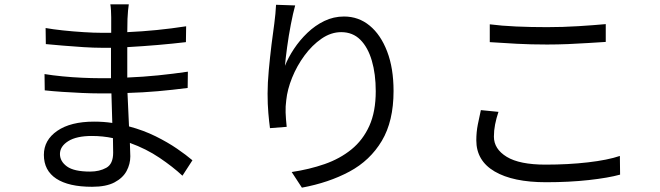

<svg xmlns="http://www.w3.org/2000/svg" viewBox="-20 -814 3040 884"><path d="M500 -178Q477 -183 452.5 -185.5Q428 -188 403 -188Q332 -188 294 -164Q256 -140 256 -105Q256 -71 288.5 -47.5Q321 -24 395 -24Q438 -24 469.5 -41.5Q501 -59 501 -111ZM185 -473Q221 -467 267.5 -462.5Q314 -458 359 -456Q404 -454 437 -454H491V-469V-594H447Q412 -594 364 -597Q316 -600 269.5 -604Q223 -608 191 -611L190 -685Q223 -679 270 -674Q317 -669 365 -666Q413 -663 446 -663H492V-734Q492 -747 491 -765.5Q490 -784 488 -794H573Q571 -781 569.5 -765Q568 -749 567 -727L566 -666Q702 -672 837 -693L836 -620Q777 -613 707.5 -607Q638 -601 566 -597V-469V-457Q639 -460 708 -467Q777 -474 845 -484L844 -409Q774 -400 706 -394Q638 -388 567 -386L574 -232Q641 -214 696.5 -186.5Q752 -159 795 -129.5Q838 -100 866 -76L820 -5Q776 -46 714.5 -87.5Q653 -129 578 -156L580 -94Q580 -59 563 -27Q546 5 507.5 25.5Q469 46 404 46Q296 46 239 8.5Q182 -29 182 -101Q182 -169 243.5 -211.5Q305 -254 413 -254Q457 -254 497 -248L493 -384H436Q402 -384 357.5 -386Q313 -388 267.5 -391Q222 -394 186 -398Z M1339 -789Q1329 -753 1319 -701Q1309 -649 1302 -597.5Q1295 -546 1292 -511Q1307 -549 1333.5 -589Q1360 -629 1395.5 -663Q1431 -697 1473.5 -717.5Q1516 -738 1564 -738Q1631 -738 1682 -696Q1733 -654 1762.5 -577Q1792 -500 1792 -395Q1792 -256 1738 -165.5Q1684 -75 1589 -24Q1494 27 1370 50L1323 -22Q1404 -34 1474.5 -58.5Q1545 -83 1598 -126Q1651 -169 1680.5 -234.5Q1710 -300 1710 -394Q1710 -473 1692 -534.5Q1674 -596 1639 -631Q1604 -666 1551 -666Q1504 -666 1460.5 -636Q1417 -606 1382 -558.5Q1347 -511 1325 -456.5Q1303 -402 1298 -353Q1294 -324 1295 -296Q1296 -268 1300 -230L1223 -224Q1219 -253 1215.5 -293.5Q1212 -334 1212 -383Q1212 -431 1217.5 -490.5Q1223 -550 1230 -608Q1237 -666 1243 -706Q1246 -729 1248 -750.5Q1250 -772 1251 -792Z M2235 -702Q2289 -695 2356.5 -692Q2424 -689 2499 -689Q2571 -689 2643 -693.5Q2715 -698 2769 -703V-621Q2735 -619 2689.5 -616Q2644 -613 2595 -611Q2546 -609 2499 -609Q2424 -609 2359 -612.5Q2294 -616 2235 -620ZM2275 -299Q2265 -269 2259.5 -241Q2254 -213 2254 -185Q2254 -128 2313 -92Q2372 -56 2492 -56Q2596 -56 2687 -66.5Q2778 -77 2834 -96L2835 -10Q2781 5 2691 15Q2601 25 2494 25Q2342 25 2257.5 -24.5Q2173 -74 2173 -168Q2173 -206 2180 -241Q2187 -276 2194 -307Z"/></svg>

Font: Go Noto Current
Style: Regular
Weight: 400
Designer: Monotype Design Team
Foundry: Monotype Imaging Inc.
Version: Version 2.007; ttfautohint (v1.8) -l 8 -r 50 -G 200 -x 14 -D